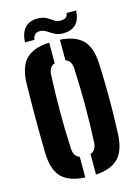

<svg xmlns="http://www.w3.org/2000/svg" viewBox="-141 -1039 811 1125"><g transform="rotate(-15 264.0 -477.0)"><path d="M232 9Q132.5 3.5 88.5 -43.5Q44.5 -90.5 42 -191Q40.5 -266 40 -333.2Q39.5 -400.5 40 -467.8Q40.5 -535 42 -610Q44.5 -710 88.5 -756.8Q132.5 -803.5 232 -809V-683.5Q194.5 -672 194 -618Q183.5 -400.5 194 -183Q194.5 -128 232 -116.5ZM297 9V-116Q334.5 -127.5 335 -183Q345.5 -400.5 335 -618Q334.5 -672.5 297 -684V-809Q392.5 -802.5 436 -755.8Q479.5 -709 483 -610Q486 -534.5 487 -467Q488 -399.5 487 -332.5Q486 -265.5 483 -191Q479.5 -91.5 436 -44.5Q392.5 2.5 297 9ZM375 -950H433Q430 -891 401.5 -865.5Q373 -840 328 -840Q296 -840 274.5 -852Q253 -864 235 -876Q217 -888 196 -888Q157.5 -888 153 -847H95Q99 -906.5 126.2 -934.8Q153.5 -963 199 -963Q234 -963 255 -951.2Q276 -939.5 292.2 -927.8Q308.5 -916 330 -916Q373.5 -916 375 -950Z"/></g></svg>

Font: Big Shoulders Stencil Text Black
Style: Regular
Weight: 900
Designer: Patric King
Foundry: XO Type Co
Version: Version 1.000